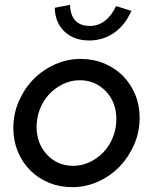

<svg xmlns="http://www.w3.org/2000/svg" viewBox="-20 -762 631 792"><path d="M35 -234Q35 -292 57.5 -344Q80 -396 117.5 -434.5Q155 -473 206 -496Q257 -519 313 -519Q365 -519 409.5 -500.5Q454 -482 486.5 -449.5Q519 -417 537.5 -372.5Q556 -328 556 -276Q556 -218 533.5 -166Q511 -114 473.5 -75Q436 -36 385 -13Q334 10 278 10Q226 10 181.5 -8.5Q137 -27 104.5 -59.5Q72 -92 53.5 -137Q35 -182 35 -234ZM282 -78Q318 -78 350.5 -93.5Q383 -109 407.5 -135Q432 -161 446 -196.5Q460 -232 460 -271Q460 -340 416.5 -385.5Q373 -431 309 -431Q273 -431 240.5 -415.5Q208 -400 183.5 -374Q159 -348 145 -313Q131 -278 131 -239Q131 -170 174 -124Q217 -78 282 -78ZM351 -655Q385 -655 412.5 -676Q440 -697 459 -737L522 -717Q496 -658 450.5 -626.5Q405 -595 348 -595Q285 -595 246 -632Q207 -669 206 -730L269 -742Q270 -699 291 -677Q312 -655 351 -655Z"/></svg>

Font: Red Hat Display Medium
Style: Italic
Weight: 500
Italic angle: -12°
Designer: Pentagram / MCKL
Foundry: Pentagram / MCKL
Version: Version 1.003; Red Hat Display Medium Italic